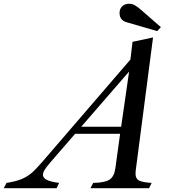

<svg xmlns="http://www.w3.org/2000/svg" viewBox="-165 -990 933 1010"><path d="M532.2 -770 640.1 -793 548.8 -91.8Q547.9 -85.9 547.9 -75.2Q548.3 -49.8 566.4 -40.3Q584.5 -30.8 632.8 -27.8L619.1 0H311L325.2 -27.8Q384.8 -28.8 410.2 -44.4Q435.5 -60.1 441.9 -105L466.8 -286.1H230L101.1 -137.2Q77.1 -109.4 69.1 -95.7Q61 -82 61 -68.8Q62 -53.2 81.8 -43.5Q101.6 -33.7 146 -27.8L132.8 0H-145L-130.9 -27.8Q-83 -35.2 -52.5 -47.6Q-22 -60.1 0.7 -79.6Q23.4 -99.1 58.1 -139.2L521 -676.8ZM472.2 -323.2 514.2 -613.8 262.2 -323.2ZM681.2 -847.2 662.1 -826.2 501 -873Q463.9 -883.8 463.9 -921.9Q463.9 -943.4 477.8 -956.8Q491.7 -970.2 514.2 -970.2Q530.3 -970.2 543.9 -962.6Q557.6 -955.1 577.1 -938Z"/></svg>

Font: Libre Caslon Text
Style: Italic
Weight: 400
Italic angle: -25°
Designer: Pablo Impallari, Rodrigo Fuenzalida
Foundry: Pablo Impallari, Rodrigo Fuenzalida
Version: Version 1.002